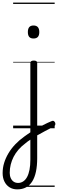

<svg xmlns="http://www.w3.org/2000/svg" viewBox="-100 -976 441 1461"><path d="M164 12Q180 2 196 -7Q212 -16 228.5 -24.5Q245 -33 261 -40.5Q277 -48 292 -54Q302 -59 309 -55Q316 -51 319.5 -42.5Q323 -34 320 -25Q317 -16 306 -11Q291 -3 273.5 5.5Q256 14 238 24Q220 34 202 44Q184 54 166 63ZM31 465Q-2 465 -27 449.5Q-52 434 -66 406Q-80 378 -80 341Q-80 301 -68.5 263.5Q-57 226 -35.5 190Q-14 154 16.5 122Q47 90 85 63Q96 55 107.5 47Q119 39 131 31V-496Q131 -506 137.5 -510.5Q144 -515 157 -515Q171 -515 177 -510.5Q183 -506 183 -496V228Q183 286 173.5 330.5Q164 375 145 405Q126 435 97.5 450Q69 465 31 465ZM38 416Q59 416 76.5 404.5Q94 393 106 371Q118 349 124.5 316Q131 283 131 239V87Q121 93 111.5 100Q102 107 94 114Q63 137 40.5 163Q18 189 3.5 217.5Q-11 246 -18.5 276.5Q-26 307 -26 339Q-26 362 -18 379.5Q-10 397 4 406.5Q18 416 38 416ZM155 -683Q133 -683 122.5 -695Q112 -707 112 -732Q112 -757 122.5 -769.5Q133 -782 155 -782Q177 -782 188 -769.5Q199 -757 199 -732Q199 -707 188 -695Q177 -683 155 -683ZM0 436H316V446H0ZM0 -20H316V0H0ZM0 -505H316V-500H0ZM0 -956H316V-946H0Z"/></svg>

Font: Playwrite HU Guides
Style: Regular
Weight: 400
Designer: Veronika Burian, José Scaglione
Foundry: TypeTogether
Version: Version 1.003